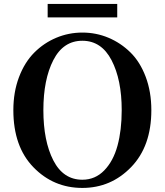

<svg xmlns="http://www.w3.org/2000/svg" viewBox="-20 -923 825 962"><path d="M218.8 -835.9V-903.3H567.4V-835.9ZM197.3 -371.1Q197.3 -216.8 247.1 -119.6Q296.9 -22.5 392.6 -22.5Q457 -22.5 502.4 -69.3Q547.9 -116.2 568.8 -193.4Q589.8 -270.5 589.8 -371.1Q589.8 -523.4 539.1 -621.1Q488.3 -718.8 392.6 -718.8Q296.9 -718.8 247.1 -621.6Q197.3 -524.4 197.3 -371.1ZM392.6 -759.8Q461.9 -759.8 523.4 -733.9Q585 -708 633.3 -660.6Q681.6 -613.3 710 -538.1Q738.3 -462.9 738.3 -371.1Q738.3 -190.4 637.2 -85.9Q536.1 18.6 392.6 18.6Q248 18.6 147.5 -85Q46.9 -188.5 46.9 -371.1Q46.9 -461.9 75.2 -536.6Q103.5 -611.3 151.9 -659.7Q200.2 -708 262.2 -733.9Q324.2 -759.8 392.6 -759.8Z"/></svg>

Font: GenRyuMin TW TTF Bold
Style: Regular
Weight: 700
Version: Version 1.300